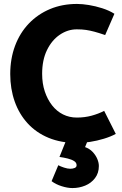

<svg xmlns="http://www.w3.org/2000/svg" viewBox="-20 -713 620 975"><path d="M561 -643Q534 -660 499.5 -671Q465 -682 431.5 -687.5Q398 -693 371 -693Q296 -693 234 -667Q172 -641 126.5 -593.5Q81 -546 56.5 -480.5Q32 -415 32 -337Q32 -262 54.5 -198Q77 -134 120.5 -86.5Q164 -39 227 -13Q290 13 371 13Q402 13 437.5 7.5Q473 2 507.5 -8.5Q542 -19 568 -33L509 -150Q480 -135 445 -125.5Q410 -116 370 -116Q332 -116 300 -132Q268 -148 244.5 -178Q221 -208 207.5 -248.5Q194 -289 194 -338Q194 -408 218.5 -458.5Q243 -509 283.5 -536.5Q324 -564 370 -564Q397 -564 417 -561Q437 -558 459.5 -552Q482 -546 514 -535ZM282 84Q304 87 324 92Q344 97 356.5 105Q369 113 369 126Q369 136 359 140Q349 144 337 144Q323 144 305 138Q287 132 276 126L242 207Q263 223 293 232.5Q323 242 348 242Q382 242 412.5 229.5Q443 217 462.5 191.5Q482 166 482 130Q482 113 474 94Q466 75 450.5 58.5Q435 42 412 34L431 -13H321Z"/></svg>

Font: Catamaran ExtraBold
Style: Regular
Weight: 800
Designer: Pria Ravichandran
Version: Version 2.000